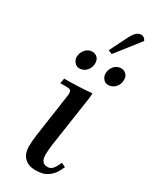

<svg xmlns="http://www.w3.org/2000/svg" viewBox="-209 -854 731 913"><g transform="rotate(30 156.5 -398.0)"><path d="M58.1 -411.1 63 -439Q151.4 -439 214.8 -445.8L212.9 -418L171.9 -141.1Q167 -104.5 167 -82Q167 -35.2 204.1 -35.2Q228 -35.2 243.2 -64.9L253.9 -86.9L276.9 -76.2L266.1 -54.2Q253.9 -30.3 235.8 -16.1Q217.8 -2 200.4 2.4Q183.1 6.8 161.1 6.8Q124.5 6.8 101.8 -14.2Q79.1 -35.2 79.1 -78.1Q79.1 -107.9 84 -141.1L116.2 -363.8Q119.1 -380.9 119.1 -391.1Q119.1 -402.8 112.8 -407Q106.4 -411.1 88.9 -411.1ZM63 -558.1Q63 -581.5 78.4 -599.4Q93.8 -617.2 116.2 -617.2Q132.3 -617.2 143.6 -606.2Q154.8 -595.2 154.8 -576.2Q154.8 -551.8 139.4 -534.4Q124 -517.1 100.1 -517.1Q84.5 -517.1 73.7 -529.8Q63 -542.5 63 -558.1ZM179.2 -662.1 225.1 -753.9Q238.8 -781.2 250.5 -792.2Q262.2 -803.2 277.8 -803.2Q293.9 -803.2 303.2 -784.2L200.2 -652.8ZM221.2 -558.1Q221.2 -582 236.3 -599.6Q251.5 -617.2 273.9 -617.2Q290 -617.2 301.5 -606.2Q313 -595.2 313 -576.2Q313 -551.8 297.4 -534.4Q281.7 -517.1 257.8 -517.1Q242.2 -517.1 231.7 -529.8Q221.2 -542.5 221.2 -558.1Z"/></g></svg>

Font: Dihjauti S
Style: Bold Italic
Weight: 700
Italic angle: -9°
Designer: T. Christopher White
Version: Version 3.0.0